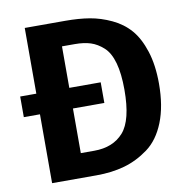

<svg xmlns="http://www.w3.org/2000/svg" viewBox="-78 -767 819 843"><g transform="rotate(-10 331.5 -346.0)"><path d="M268 -692Q328 -692 376 -684Q424 -676 472 -653.5Q520 -631 552.5 -593.5Q585 -556 605 -494Q625 -432 625 -349Q625 -249 596.5 -177.5Q568 -106 517.5 -69Q467 -32 410.5 -16Q354 0 285 0H87V-307H15V-399H87V-692ZM294 -108Q378 -108 424.5 -160.5Q471 -213 471 -349Q471 -421 457.5 -469Q444 -517 417.5 -541Q391 -565 361.5 -574.5Q332 -584 291 -584H234V-399H374V-307H234V-108Z"/></g></svg>

Font: FiraGO SemiBold
Style: Regular
Weight: 600
Designer: bBox Type
Foundry: bBox Type GmbH
Version: Version 1.001;PS 001.001;hotconv 1.0.88;makeotf.lib2.5.64775